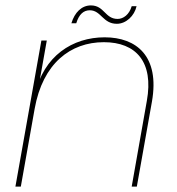

<svg xmlns="http://www.w3.org/2000/svg" viewBox="-20 -690 654 710"><path d="M37 0H57L153 -540H133ZM467 0H486L542 -315C571 -482 485 -552 367 -552C249 -552 141 -484 109 -340L108 -287C138 -456 241 -534 364 -534C483 -534 549 -461 523 -317ZM244 -604H262C272 -637 289 -652 312 -652C354 -652 360 -602 412 -602C446 -602 477 -631 485 -667H467C458 -636 436 -620 415 -620C368 -620 366 -670 316 -670C282 -670 256 -644 244 -604Z"/></svg>

Font: Poppins Devanagari Thin
Style: Italic
Weight: 100
Italic angle: -10°
Designer: Ninad Kale (Devanagari), Jonny Pinhorn (Latin)
Foundry: Indian Type Foundry
Version: 4.005